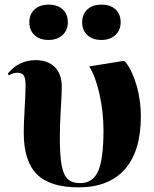

<svg xmlns="http://www.w3.org/2000/svg" viewBox="-20 -784 657 818"><path d="M412.1 -613.8Q374.5 -613.8 352.3 -634.3Q330.1 -654.8 330.1 -689Q330.1 -723.1 352.1 -743.7Q374 -764.2 412.1 -764.2Q450.7 -764.2 472.4 -743.9Q494.1 -723.6 494.1 -689Q494.1 -655.3 471.4 -634.5Q448.7 -613.8 412.1 -613.8ZM187 -613.8Q149.4 -613.8 127.2 -634.3Q105 -654.8 105 -689Q105 -723.1 127.2 -743.7Q149.4 -764.2 187 -764.2Q225.6 -764.2 247.3 -743.9Q269 -723.6 269 -689Q269 -655.3 246.3 -634.5Q223.6 -613.8 187 -613.8ZM314.9 14.2Q192.9 14.2 137 -41.7Q81.1 -97.7 81.1 -219.2Q81.1 -256.8 85 -321.8Q88.9 -386.7 88.9 -420.9Q88.9 -450.2 81.3 -462.2Q73.7 -474.1 54.2 -474.1Q35.2 -474.1 18.1 -462.9L13.2 -470.2Q59.6 -527.8 131.8 -527.8Q184.1 -527.8 213.6 -498Q243.2 -468.3 243.2 -415Q243.2 -386.7 239 -318.4Q234.9 -250 234.9 -198.2Q234.9 -120.1 242.7 -79.1Q250.5 -38.1 268.8 -21Q287.1 -3.9 321.8 -3.9Q375.5 -3.9 398.2 -54.9Q420.9 -106 420.9 -229Q420.9 -307.6 403.6 -384.3Q386.2 -460.9 359.9 -501L508.8 -524.9L516.1 -518.1Q545.4 -479 562.7 -417.2Q580.1 -355.5 580.1 -288.1Q580.1 -140.6 512.2 -63.2Q444.3 14.2 314.9 14.2Z"/></svg>

Font: Display Regular
Style: Bold
Weight: 700
Designer: Latin by Veronika Burian and Jose Scaglione. Greek by Irene Vlachou. Cyrillic by Vera Evstafieva.
Foundry: TypeTogether
Version: Version 3.002